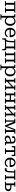

<svg xmlns="http://www.w3.org/2000/svg" viewBox="4295 -4853 781 9411"><g transform="rotate(90 4685.5 -147.5)"><path d="M122 -81V-427Q122 -449 99 -456Q76 -463 40 -463H38V-508H602V-463H600Q564 -463 541 -456Q518 -449 518 -427V-81Q518 -59 541 -52Q564 -45 600 -45H602V0H354V-45H356Q370 -45 387 -46Q404 -47 416.5 -49.5Q429 -52 429 -55V-451H211V-55Q211 -52 223 -49.5Q235 -47 252 -46Q269 -45 283 -45H286V0H38V-45H40Q76 -45 99 -52Q122 -59 122 -81Z M948 223H673V178H675Q699 178 717.5 175Q736 172 746.5 164Q757 156 757 142V-415Q757 -430 749 -437.5Q741 -445 724.5 -450Q708 -455 683 -460L673 -462V-508H837V-413Q860 -445 883 -467Q910 -492 942.5 -505Q975 -518 1016 -518Q1086 -518 1138 -485.5Q1190 -453 1219 -394.5Q1248 -336 1248 -257Q1248 -178 1218.5 -118Q1189 -58 1135 -24Q1081 10 1009 10Q969 10 938 -1.5Q907 -13 881 -37Q863 -52 846 -74V168Q846 171 859 173.5Q872 176 889 177Q906 178 919 178H948ZM846 -348V-154Q862 -128 879 -109Q905 -78 937 -62.5Q969 -47 1006 -47Q1042 -47 1070 -62Q1098 -77 1116.5 -105Q1135 -133 1144.5 -171.5Q1154 -210 1154 -257Q1154 -304 1144.5 -341.5Q1135 -379 1117 -406Q1099 -433 1072 -447Q1045 -461 1010 -461Q971 -461 938.5 -444.5Q906 -428 879 -396Q862 -375 846 -348Z M1432 -231Q1434 -194 1444 -164Q1456 -126 1479 -100Q1502 -74 1533 -60.5Q1564 -47 1600 -47Q1641 -47 1670.5 -63Q1700 -79 1720.5 -102.5Q1741 -126 1755 -149L1802 -107Q1783 -75 1755 -48Q1727 -21 1688.5 -5.5Q1650 10 1598 10Q1525 10 1466.5 -22Q1408 -54 1374 -113Q1340 -172 1340 -252Q1340 -331 1372 -390.5Q1404 -450 1458.5 -484Q1513 -518 1580 -518Q1635 -518 1676.5 -500Q1718 -482 1746.5 -446.5Q1775 -411 1790 -357Q1805 -303 1805 -231ZM1433 -287H1709Q1707 -323 1701 -352Q1693 -389 1677 -413Q1661 -437 1637 -449Q1613 -461 1580 -461Q1549 -461 1522 -446.5Q1495 -432 1474.5 -404.5Q1454 -377 1443 -338Q1436 -314 1433 -287Z M2380 43Q2378 25 2369 16Q2360 7 2341.5 3.5Q2323 0 2294 0H2009Q1980 0 1961.5 3.5Q1943 7 1934 16Q1925 25 1923 43L1911 140H1858V-57H1931Q1943 -76 1952 -95Q1967 -127 1975.5 -170Q1984 -213 1986 -276L1992 -425Q1993 -447 1971 -455Q1949 -463 1914 -463H1908V-508H2432V-463H2430Q2406 -463 2387.5 -460Q2369 -457 2358.5 -449.5Q2348 -442 2348 -427V-57H2445V140H2392ZM2259 -57V-451H2058L2050 -273Q2048 -211 2041 -165.5Q2034 -120 2022 -88Q2015 -71 2006 -57Z M2597 -81V-427Q2597 -449 2574 -456Q2551 -463 2515 -463H2513V-508H3077V-463H3075Q3039 -463 3016 -456Q2993 -449 2993 -427V-81Q2993 -59 3016 -52Q3039 -45 3075 -45H3077V0H2829V-45H2831Q2845 -45 2862 -46Q2879 -47 2891.5 -49.5Q2904 -52 2904 -55V-451H2686V-55Q2686 -52 2698 -49.5Q2710 -47 2727 -46Q2744 -45 2758 -45H2761V0H2513V-45H2515Q2551 -45 2574 -52Q2597 -59 2597 -81Z M3423 223H3148V178H3150Q3174 178 3192.5 175Q3211 172 3221.5 164Q3232 156 3232 142V-415Q3232 -430 3224 -437.5Q3216 -445 3199.5 -450Q3183 -455 3158 -460L3148 -462V-508H3312V-413Q3335 -445 3358 -467Q3385 -492 3417.5 -505Q3450 -518 3491 -518Q3561 -518 3613 -485.5Q3665 -453 3694 -394.5Q3723 -336 3723 -257Q3723 -178 3693.5 -118Q3664 -58 3610 -24Q3556 10 3484 10Q3444 10 3413 -1.5Q3382 -13 3356 -37Q3338 -52 3321 -74V168Q3321 171 3334 173.5Q3347 176 3364 177Q3381 178 3394 178H3423ZM3321 -348V-154Q3337 -128 3354 -109Q3380 -78 3412 -62.5Q3444 -47 3481 -47Q3517 -47 3545 -62Q3573 -77 3591.5 -105Q3610 -133 3619.5 -171.5Q3629 -210 3629 -257Q3629 -304 3619.5 -341.5Q3610 -379 3592 -406Q3574 -433 3547 -447Q3520 -461 3485 -461Q3446 -461 3413.5 -444.5Q3381 -428 3354 -396Q3337 -375 3321 -348Z M3891 -81V-427Q3891 -449 3868 -456Q3845 -463 3809 -463H3807V-508H4055V-463H4052Q4038 -463 4021 -462Q4004 -461 3992 -459Q3980 -457 3980 -453V-173L4228 -406V-453Q4228 -457 4215.5 -459Q4203 -461 4186 -462Q4169 -463 4155 -463H4153V-508H4401V-463H4399Q4363 -463 4340 -456Q4317 -449 4317 -427V-81Q4317 -59 4340 -52Q4363 -45 4399 -45H4401V0H4153V-45H4155Q4169 -45 4186 -46Q4203 -47 4215.5 -49.5Q4228 -52 4228 -55V-333L3980 -101V-55Q3980 -52 3992 -49.5Q4004 -47 4021 -46Q4038 -45 4052 -45H4055V0H3807V-45H3809Q3845 -45 3868 -52Q3891 -59 3891 -81Z M4561 -81V-427Q4561 -449 4538 -456Q4515 -463 4479 -463H4477V-508H4725V-463H4722Q4708 -463 4691 -462Q4674 -461 4662 -459Q4650 -457 4650 -453V-293H4878V-453Q4878 -457 4865.5 -459Q4853 -461 4836 -462Q4819 -463 4805 -463H4803V-508H5051V-463H5049Q5013 -463 4990 -456Q4967 -449 4967 -427V-81Q4967 -59 4990 -52Q5013 -45 5049 -45H5051V0H4803V-45H4805Q4819 -45 4836 -46Q4853 -47 4865.5 -49.5Q4878 -52 4878 -55V-236H4650V-55Q4650 -52 4662 -49.5Q4674 -47 4691 -46Q4708 -45 4722 -45H4725V0H4477V-45H4479Q4515 -45 4538 -52Q4561 -59 4561 -81Z M5211 -81V-427Q5211 -449 5188 -456Q5165 -463 5129 -463H5127V-508H5375V-463H5372Q5358 -463 5341 -462Q5324 -461 5312 -459Q5300 -457 5300 -453V-173L5548 -406V-453Q5548 -457 5535.5 -459Q5523 -461 5506 -462Q5489 -463 5475 -463H5473V-508H5721V-463H5719Q5683 -463 5660 -456Q5637 -449 5637 -427V-81Q5637 -59 5660 -52Q5683 -45 5719 -45H5721V0H5473V-45H5475Q5489 -45 5506 -46Q5523 -47 5535.5 -49.5Q5548 -52 5548 -55V-333L5300 -101V-55Q5300 -52 5312 -49.5Q5324 -47 5341 -46Q5358 -45 5372 -45H5375V0H5127V-45H5129Q5165 -45 5188 -52Q5211 -59 5211 -81Z M6012 -508 6165 -115 6317 -508H6533V-463H6531Q6495 -463 6472 -456Q6449 -449 6449 -427V-81Q6449 -59 6472 -52Q6495 -45 6531 -45H6533V0H6285V-45H6287Q6301 -45 6318 -46Q6335 -47 6347.5 -49.5Q6360 -52 6360 -55V-459L6178 2H6125L5943 -459V-55Q5943 -52 5955.5 -49.5Q5968 -47 5985 -46Q6002 -45 6016 -45H6018V0H5797V-45H5799Q5835 -45 5858 -52Q5881 -59 5881 -81V-427Q5881 -449 5858 -456Q5835 -463 5799 -463H5797V-508Z M6939 0V-82Q6928 -63 6914 -48Q6889 -20 6856 -5Q6823 10 6781 10Q6738 10 6702.5 -6Q6667 -22 6645.5 -52.5Q6624 -83 6624 -124Q6624 -165 6645 -195.5Q6666 -226 6708 -248Q6750 -270 6812 -285Q6864 -297 6929 -305V-350Q6929 -392 6917.5 -416.5Q6906 -441 6884 -451Q6862 -461 6830 -461Q6781 -461 6750 -441Q6746 -439 6742 -436V-355H6655V-458Q6670 -470 6695.5 -484Q6721 -498 6757 -508Q6793 -518 6836 -518Q6871 -518 6903 -510Q6935 -502 6961 -483.5Q6987 -465 7002 -434.5Q7017 -404 7017 -359V-81Q7017 -67 7028 -59Q7039 -51 7057.5 -48Q7076 -45 7100 -45V0ZM6929 -255Q6895 -251 6867 -245Q6828 -237 6799.5 -226Q6771 -215 6753 -200.5Q6735 -186 6726 -167Q6717 -148 6717 -125Q6717 -101 6728 -83Q6739 -65 6759 -55Q6779 -45 6805 -45Q6840 -45 6867.5 -62Q6895 -79 6917 -110Q6923 -119 6929 -130Z M7431 -81Q7431 -59 7454 -52Q7477 -45 7513 -45H7525V0H7248V-45H7260Q7296 -45 7319 -52Q7342 -59 7342 -81V-451H7294Q7264 -451 7245 -448Q7226 -445 7216.5 -435.5Q7207 -426 7205 -408L7196 -331H7143V-508H7630V-331H7577L7568 -408Q7566 -426 7556.5 -435.5Q7547 -445 7528.5 -448Q7510 -451 7479 -451H7431Z M7798 -231Q7800 -194 7810 -164Q7822 -126 7845 -100Q7868 -74 7899 -60.5Q7930 -47 7966 -47Q8007 -47 8036.5 -63Q8066 -79 8086.5 -102.5Q8107 -126 8121 -149L8168 -107Q8149 -75 8121 -48Q8093 -21 8054.5 -5.5Q8016 10 7964 10Q7891 10 7832.5 -22Q7774 -54 7740 -113Q7706 -172 7706 -252Q7706 -331 7738 -390.5Q7770 -450 7824.5 -484Q7879 -518 7946 -518Q8001 -518 8042.5 -500Q8084 -482 8112.5 -446.5Q8141 -411 8156 -357Q8171 -303 8171 -231ZM7799 -287H8075Q8073 -323 8067 -352Q8059 -389 8043 -413Q8027 -437 8003 -449Q7979 -461 7946 -461Q7915 -461 7888 -446.5Q7861 -432 7840.5 -404.5Q7820 -377 7809 -338Q7802 -314 7799 -287Z M8369 -241 8377 -425Q8378 -447 8356 -455Q8334 -463 8299 -463H8293V-508H8803V-463H8801Q8765 -463 8742 -456Q8719 -449 8719 -427V-81Q8719 -59 8742 -52Q8765 -45 8801 -45H8803V0H8555V-45H8557Q8571 -45 8588 -46Q8605 -47 8617.5 -49.5Q8630 -52 8630 -55V-451H8441L8432 -238Q8428 -150 8411 -95Q8394 -40 8362 -15Q8330 10 8283 10Q8265 10 8248.5 7.5Q8232 5 8224 0V-86Q8229 -83 8245 -79.5Q8261 -76 8281 -76Q8312 -76 8330.5 -92Q8349 -108 8358 -144Q8367 -180 8369 -241Z M9057 -317H9148Q9249 -317 9300 -276Q9351 -235 9351 -165Q9351 -93 9297.5 -46.5Q9244 0 9143 0H8884V-45H8886Q8922 -45 8945 -52Q8968 -59 8968 -81V-427Q8968 -449 8945 -456Q8922 -463 8886 -463H8884V-508H9132V-463H9129Q9115 -463 9098 -462Q9081 -461 9069 -459Q9057 -457 9057 -453ZM9057 -57H9141Q9202 -57 9231.5 -86.5Q9261 -116 9261 -164Q9261 -209 9232.5 -234.5Q9204 -260 9146 -260H9057Z"/></g></svg>

Font: Roboto Serif 20pt
Style: Regular
Weight: 400
Designer: Greg Gazdowicz
Foundry: Commercial Type
Version: Version 1.008